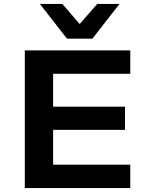

<svg xmlns="http://www.w3.org/2000/svg" viewBox="-20 -963 768 983"><path d="M107 0V-705H647V-585H252V-417H620V-298H252V-120H647V0ZM323 -765 184 -943H299L388 -840L478 -943H592L453 -765Z"/></svg>

Font: Nunito Sans 7pt SemiExpanded
Style: Bold
Weight: 700
Width: 6
Designer: Vernon Adams
Foundry: Vernon Adams
Version: Version 3.101;gftools[0.9.27]